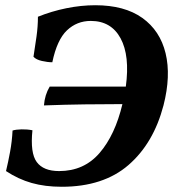

<svg xmlns="http://www.w3.org/2000/svg" viewBox="-20 -705 664 734"><path d="M216 9Q152 9 101 -5.5Q50 -20 3 -51Q11 -84 18.5 -124.5Q26 -165 28 -206Q41 -210 62.5 -210.5Q84 -211 104 -207Q95 -120 120.5 -85.5Q146 -51 206 -51Q301 -51 360.5 -120Q420 -189 448 -307Q378 -307 303.5 -306Q229 -305 148 -302Q151 -342 170 -374H461Q477 -492 441 -558.5Q405 -625 327 -625Q274 -625 236 -589Q198 -553 180 -467Q162 -467 140 -472Q118 -477 108 -488Q114 -526 119.5 -565Q125 -604 125 -641Q177 -662 233.5 -673.5Q290 -685 344 -685Q456 -685 524 -636.5Q592 -588 613 -501.5Q634 -415 605 -302Q567 -157 471 -74Q375 9 216 9Z"/></svg>

Font: Vollkorn
Style: Bold Italic
Weight: 700
Italic angle: -11°
Designer: Friedrich Althausen
Foundry: Friedrich Althausen
Version: Version 5.000; ttfautohint (v1.8.3)